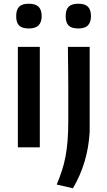

<svg xmlns="http://www.w3.org/2000/svg" viewBox="-20 -792 576 1032"><path d="M135 -639Q99 -639 83 -654.5Q67 -670 67 -705Q67 -740 83 -756Q99 -772 135 -772Q171 -772 187.5 -755.5Q204 -739 204 -705Q204 -673 187.5 -656Q171 -639 135 -639ZM76 -540H194V0H76ZM401 -639Q365 -639 349 -654.5Q333 -670 333 -705Q333 -740 349 -756Q365 -772 401 -772Q437 -772 453 -755.5Q469 -739 469 -705Q469 -673 453 -656Q437 -639 401 -639ZM285 200Q301 161 313 124.5Q325 88 332.5 47.5Q340 7 343.5 -39Q347 -85 347 -144Q347 -151 347 -177.5Q347 -204 347 -240.5Q347 -277 347 -320.5Q347 -364 346.5 -405.5Q346 -447 345.5 -482.5Q345 -518 345 -540H462V-83Q457 2 434.5 77Q412 152 372 220Z"/></svg>

Font: Encode Sans Wide
Style: Medium
Weight: 500
Designer: Pablo Impallari, Andres Torresi
Foundry: Pablo Impallari, Andres Torresi
Version: Version 1.000; ttfautohint (v1.00) -l 8 -r 50 -G 200 -x 14 -